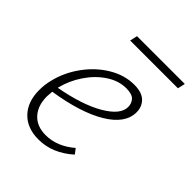

<svg xmlns="http://www.w3.org/2000/svg" viewBox="-164 -653 753 753"><g transform="rotate(45 212.5 -276.0)"><path d="M370 -344Q370 -281 292.5 -234.5Q215 -188 79 -167Q77 -147 77 -139Q77 -88 104.5 -58Q132 -28 181 -28Q244 -28 300 -76L316 -55Q250 4 173 4Q110 4 74 -33.5Q38 -71 38 -135Q38 -165 45 -193Q59 -252 96 -303Q133 -354 183.5 -384Q234 -414 287 -414Q330 -414 350 -394Q370 -374 370 -344ZM275 -382Q233 -382 193.5 -356Q154 -330 125 -287Q96 -244 84 -196Q84 -194 83 -193Q198 -214 265 -253Q332 -292 332 -335Q332 -355 319.5 -368.5Q307 -382 275 -382ZM160 -556H425L418 -525H153Z"/></g></svg>

Font: Ysabeau Light
Style: Italic
Weight: 300
Italic angle: -12°
Designer: Christian Thalmann (Catharsis Fonts)
Version: Version 0.003